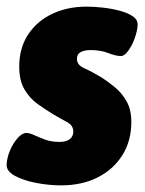

<svg xmlns="http://www.w3.org/2000/svg" viewBox="-34 -551 437 579"><path d="M150 8Q113 8 74.5 0.5Q36 -7 10.5 -21Q-15 -35 -14 -55Q-13 -76 -3.5 -98Q6 -120 19.5 -135Q33 -150 45 -150Q55 -150 69 -143.5Q83 -137 102 -130Q121 -123 146 -123Q166 -123 176.5 -131.5Q187 -140 187 -154Q187 -173 168 -183Q149 -193 127 -206Q104 -220 80 -237Q56 -254 40 -281Q24 -308 24 -350Q24 -406 50.5 -446.5Q77 -487 123 -509Q169 -531 227 -531Q250 -531 276.5 -528Q303 -525 327.5 -518.5Q352 -512 367 -501.5Q382 -491 381 -475Q380 -457 372 -435Q364 -413 352.5 -397.5Q341 -382 331 -382Q315 -382 292.5 -391Q270 -400 239 -400Q221 -400 209.5 -394Q198 -388 198 -373Q198 -355 220.5 -345Q243 -335 273 -317Q293 -304 313.5 -287Q334 -270 348 -245Q362 -220 362 -183Q362 -126 335 -83Q308 -40 260.5 -16Q213 8 150 8Z"/></svg>

Font: Asap Semi Condensed Semi Condensed Black
Style: Italic
Weight: 900
Width: 4
Italic angle: -6°
Designer: Pablo Cosgaya
Foundry: Omnibus-Type
Version: Version 3.001; ttfautohint (v1.8.4.7-5d5b)